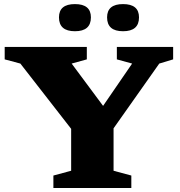

<svg xmlns="http://www.w3.org/2000/svg" viewBox="-20 -942 904 962"><path d="M82 -623.5 3.5 -644.5V-707H415V-644.5L339 -623.5L496.5 -411.5L642 -623.5L565.5 -644.5V-707H847.5V-644.5L778 -623.5L549 -299V-86.5L638 -62.5V0H247.5V-62.5L336.5 -86.5V-296.5ZM355.5 -785.5Q275.5 -785.5 275.5 -855Q275.5 -921.5 355.5 -921.5Q435.5 -921.5 435.5 -855Q435.5 -785.5 355.5 -785.5ZM596.5 -785.5Q516.5 -785.5 516.5 -855Q516.5 -921.5 596.5 -921.5Q676.5 -921.5 676.5 -855Q676.5 -785.5 596.5 -785.5Z"/></svg>

Font: Newsreader 6pt
Style: Bold
Weight: 700
Designer: Hugues Gentile
Foundry: Production Type
Version: Version 1.003; ttfautohint (v1.8.3)